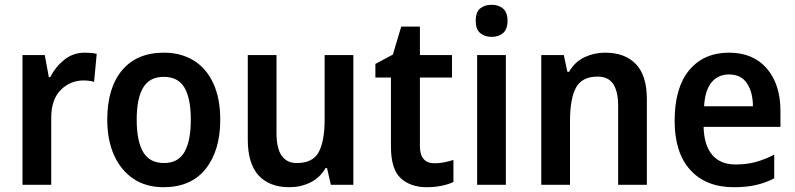

<svg xmlns="http://www.w3.org/2000/svg" viewBox="-20 -772 3322 802"><path d="M334 -552Q345 -552 358.5 -551Q372 -550 384 -547L373 -430Q364 -433 351.5 -434.5Q339 -436 330 -436Q273 -436 233.5 -396Q194 -356 194 -280V0H74V-542H167L184 -450H190Q211 -492 248 -522Q285 -552 334 -552Z M900 -272Q900 -143 839 -66.5Q778 10 663 10Q591 10 538.5 -24.5Q486 -59 457 -122.5Q428 -186 428 -272Q428 -404 489.5 -478Q551 -552 665 -552Q735 -552 788 -520Q841 -488 870.5 -425Q900 -362 900 -272ZM551 -272Q551 -183 578 -137Q605 -91 665 -91Q724 -91 750.5 -137Q777 -183 777 -272Q777 -361 750.5 -406Q724 -451 664 -451Q605 -451 578 -406Q551 -361 551 -272Z M1456 -542V0H1362L1346 -70H1340Q1316 -29 1276 -9.5Q1236 10 1189 10Q1105 10 1060 -39.5Q1015 -89 1015 -189V-542H1135V-215Q1135 -91 1220 -91Q1287 -91 1311.5 -137Q1336 -183 1336 -271V-542Z M1796 -90Q1816 -90 1835.5 -94Q1855 -98 1874 -104V-12Q1854 -2 1824.5 4Q1795 10 1763 10Q1695 10 1654 -27.5Q1613 -65 1613 -160V-448H1548V-505L1621 -544L1656 -661H1734V-542H1868V-448H1734V-161Q1734 -90 1796 -90Z M2034 -752Q2063 -752 2081.5 -736Q2100 -720 2100 -685Q2100 -650 2081.5 -634Q2063 -618 2034 -618Q2004 -618 1985.5 -634Q1967 -650 1967 -685Q1967 -721 1985.5 -736.5Q2004 -752 2034 -752ZM2093 -542V0H1973V-542Z M2508 -552Q2590 -552 2636 -504.5Q2682 -457 2682 -357V0H2562V-330Q2562 -390 2541.5 -421Q2521 -452 2476 -452Q2411 -452 2386 -406Q2361 -360 2361 -267V0H2241V-542H2335L2350 -472H2357Q2381 -514 2421.5 -533Q2462 -552 2508 -552Z M3025 -552Q3126 -552 3183 -486Q3240 -420 3240 -308V-242H2919Q2921 -165 2955 -125Q2989 -85 3052 -85Q3098 -85 3135.5 -95Q3173 -105 3214 -126V-27Q3177 -8 3137 1Q3097 10 3045 10Q2929 10 2863.5 -62Q2798 -134 2798 -267Q2798 -406 2859 -479Q2920 -552 3025 -552ZM3025 -461Q2980 -461 2952.5 -428.5Q2925 -396 2921 -328H3125Q3125 -386 3100.5 -423.5Q3076 -461 3025 -461Z"/></svg>

Font: Noto Sans Sinhala UI SemiCondensed SemiBold
Style: Regular
Weight: 600
Width: 4
Designer: Jelle Bosma - Monotype Design Team
Foundry: Monotype Imaging Inc.
Version: Version 2.006; ttfautohint (v1.8.4.7-5d5b)